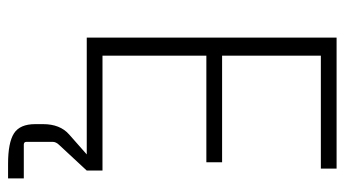

<svg xmlns="http://www.w3.org/2000/svg" viewBox="-214 -462 875 488"><g transform="rotate(90 224.0 -217.5)"><path d="M433 200H396Q342 200 318.5 185Q295 170 295 131V111Q295 68 321 45L372 0H75V-635H408V-595H121V-344H392V-304H121V-40H413V0L348 70Q340 78 340 87V153Q340 160 347 160H433Z"/></g></svg>

Font: Gemunu Libre ExtraLight
Style: Regular
Weight: 200
Designer: Puspanada Ekanayake, Sola Matas, Pathum Egodawatta, Kosala Senevirathne
Foundry: mooniak
Version: Version 1.100